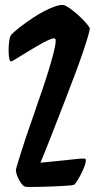

<svg xmlns="http://www.w3.org/2000/svg" viewBox="-20 -745 406 772"><path d="M142.6 -90.8Q192.4 -95.7 226.6 -99.1Q260.7 -102.5 281.7 -105Q302.7 -107.4 312 -107.4Q321.3 -107.4 323.2 -106.4Q327.1 -101.6 323.2 -87.4Q319.3 -73.2 311.5 -56.6Q303.7 -40 294.4 -24.4Q285.2 -8.8 279.3 -2.9Q277.3 -1 263.7 0.5Q250 2 230 2.9Q210 3.9 186 4.9Q162.1 5.9 140.6 6.3Q119.1 6.8 103.5 6.8Q87.9 6.8 83 5.9Q76.2 4.9 69.8 -2.4Q63.5 -9.8 58.1 -19Q52.7 -28.3 48.8 -39.1Q44.9 -49.8 43.9 -58.6Q43 -61.5 48.8 -80.6Q54.7 -99.6 63 -127Q71.3 -154.3 82 -186Q92.8 -217.8 103 -247.1Q113.3 -276.4 121.1 -299.3Q128.9 -322.3 131.8 -331.1Q147.5 -375 161.6 -418.5Q175.8 -461.9 186 -497.6Q196.3 -533.2 201.2 -558.1Q206.1 -583 202.1 -588.9Q199.2 -592.8 186 -588.4Q172.9 -584 153.8 -573.7Q134.8 -563.5 113.8 -550.8Q92.8 -538.1 73.7 -526.4Q54.7 -514.6 41 -506.3Q27.3 -498 24.4 -498Q19.5 -497.1 17.1 -510.7Q14.6 -524.4 14.6 -542Q14.6 -559.6 16.6 -576.7Q18.6 -593.8 22.5 -600.6Q24.4 -605.5 37.6 -617.2Q50.8 -628.9 70.3 -643.6Q89.8 -658.2 113.3 -673.8Q136.7 -689.5 159.7 -701.2Q182.6 -712.9 202.6 -719.7Q222.7 -726.6 236.3 -724.6Q245.1 -722.7 262.2 -710.4Q279.3 -698.2 295.9 -683.1Q312.5 -668 325.7 -652.8Q338.9 -637.7 340.8 -631.8Q341.8 -627 334.5 -601.1Q327.1 -575.2 314 -536.6Q300.8 -498 283.2 -450.7Q265.6 -403.3 246.6 -354.5Q227.5 -305.7 209.5 -258.8Q191.4 -211.9 176.8 -175.3Q162.1 -138.7 152.8 -115.7Q143.6 -92.8 142.6 -90.8Z"/></svg>

Font: Jolly Lodger
Style: Regular
Weight: 400
Designer: Stuart Sandler
Foundry: Font Diner, Inc
Version: Version 1.000